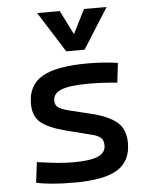

<svg xmlns="http://www.w3.org/2000/svg" viewBox="-55 -822 696 877"><g transform="rotate(-5 293.0 -383.0)"><path d="M252.9 9.8Q194.3 9.8 152.6 6.3Q110.8 2.9 76.2 -4.9L87.9 -98.6Q139.2 -90.8 178.5 -86.9Q217.8 -83 252.9 -83Q331.5 -83 366.9 -98.4Q402.3 -113.8 402.3 -147.5Q402.3 -170.9 389.9 -182.4Q377.4 -193.8 351.6 -200.2L232.4 -230.5Q155.8 -250 119.9 -278.8Q84 -307.6 84 -366.2Q84 -451.2 149.2 -489.3Q214.4 -527.3 359.4 -527.3Q430.7 -527.3 496.1 -517.6L485.4 -427.7Q445.8 -431.6 415.5 -433.1Q385.3 -434.6 356.4 -434.6Q269.5 -434.6 230.5 -419.7Q191.4 -404.8 191.4 -371.1Q191.4 -348.6 207.5 -338.6Q223.6 -328.6 256.8 -320.3L352.5 -296.9Q434.1 -277.3 471.9 -244.6Q509.8 -211.9 509.8 -149.4Q509.8 -65.9 448.7 -28.1Q387.7 9.8 252.9 9.8ZM265.6 -590.8 148.4 -776.4H252L307.6 -666L363.3 -776.4H466.8L349.6 -590.8Z"/></g></svg>

Font: CaskaydiaCove NFP
Style: Regular
Weight: 400
Designer: Aaron Bell
Foundry: Saja Typeworks
Version: Version 2111.001; VTT 6.35;Nerd Fonts 3.1.1